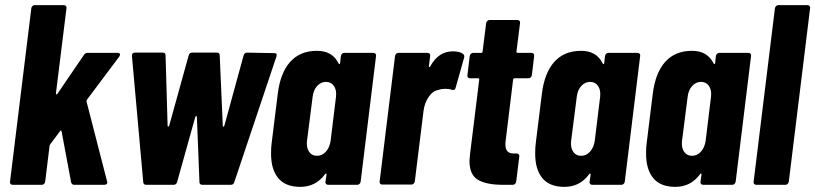

<svg xmlns="http://www.w3.org/2000/svg" viewBox="-20 -720 3176 748"><path d="M19 -12 102 -688Q103 -693 106.5 -696.5Q110 -700 115 -700H229Q234 -700 237 -696.5Q240 -693 239 -688L198 -357Q197 -353 199.5 -352.5Q202 -352 204 -355L307 -506Q311 -514 322 -514H439Q445 -514 447 -510Q449 -506 445 -500L319 -332Q317 -328 317 -325L397 -14L398 -10Q398 0 386 0H269Q260 0 257 -10L220 -208Q219 -211 217 -211.5Q215 -212 214 -209L175 -157Q173 -153 173 -151L156 -12Q155 -7 151.5 -3.5Q148 0 143 0H29Q24 0 21 -3.5Q18 -7 19 -12Z M538 -11 494 -502V-504Q494 -515 506 -515H614Q625 -515 625 -504L633 -230Q633 -227 635.5 -227Q638 -227 639 -230L715 -504Q718 -515 729 -515H825Q836 -515 836 -504L848 -229Q849 -226 851 -226.5Q853 -227 854 -230L929 -504Q932 -515 943 -515L1049 -513Q1061 -513 1057 -500L893 -11Q890 0 879 0H769Q757 0 757 -11L747 -265Q746 -268 744.5 -268Q743 -268 741 -265L670 -11Q667 0 656 0H549Q544 0 541 -3Q538 -6 538 -11Z M1321 -514H1435Q1440 -514 1443 -510.5Q1446 -507 1445 -502L1385 -12Q1384 -7 1380.5 -3.5Q1377 0 1372 0H1258Q1253 0 1250 -3.5Q1247 -7 1248 -12L1252 -40Q1252 -44 1250 -44Q1248 -44 1246 -41Q1210 8 1150 8Q1092 8 1064 -26Q1036 -60 1036 -121Q1036 -146 1038 -160L1062 -354Q1072 -436 1110.5 -479Q1149 -522 1215 -522Q1275 -522 1299 -473Q1301 -470 1302.5 -470Q1304 -470 1305 -474L1308 -502Q1309 -507 1312.5 -510.5Q1316 -514 1321 -514ZM1268 -171 1289 -343Q1292 -369 1281 -385Q1270 -401 1250 -401Q1230 -401 1215.5 -385Q1201 -369 1198 -343L1176 -171Q1173 -145 1184 -129Q1195 -113 1215 -113Q1235 -113 1249.5 -129Q1264 -145 1268 -171Z M1784 -510Q1791 -504 1788 -495L1755 -378Q1753 -367 1740 -370Q1731 -374 1715 -374Q1700 -374 1689 -370Q1666 -366 1650 -342.5Q1634 -319 1630 -288L1596 -13Q1595 -8 1591.5 -4.5Q1588 -1 1583 -1H1469Q1464 -1 1461 -4.5Q1458 -8 1459 -13L1519 -502Q1520 -507 1523.5 -510.5Q1527 -514 1532 -514H1646Q1651 -514 1654 -510.5Q1657 -507 1656 -502L1651 -463Q1650 -459 1652 -458.5Q1654 -458 1656 -461Q1688 -520 1744 -520Q1771 -520 1784 -510Z M2039 -415H1984Q1982 -415 1980.5 -413.5Q1979 -412 1979 -410L1950 -172Q1949 -167 1949 -158Q1949 -137 1958.5 -129Q1968 -121 1986 -122H1993Q1998 -122 2001 -118.5Q2004 -115 2003 -110L1991 -12Q1990 -7 1986.5 -3.5Q1983 0 1978 0H1939Q1875 0 1842 -19.5Q1809 -39 1809 -93Q1809 -100 1811 -118L1847 -410Q1847 -415 1843 -415H1811Q1806 -415 1803 -418.5Q1800 -422 1801 -427L1810 -502Q1811 -507 1814.5 -510.5Q1818 -514 1823 -514H1855Q1860 -514 1860 -519L1874 -630Q1875 -635 1878.5 -638.5Q1882 -642 1887 -642H1996Q2001 -642 2004 -638.5Q2007 -635 2006 -630L1992 -519Q1992 -514 1997 -514H2051Q2056 -514 2059 -510.5Q2062 -507 2061 -502L2052 -427Q2051 -422 2047.5 -418.5Q2044 -415 2039 -415Z M2350 -514H2464Q2469 -514 2472 -510.5Q2475 -507 2474 -502L2414 -12Q2413 -7 2409.5 -3.5Q2406 0 2401 0H2287Q2282 0 2279 -3.5Q2276 -7 2277 -12L2281 -40Q2281 -44 2279 -44Q2277 -44 2275 -41Q2239 8 2179 8Q2121 8 2093 -26Q2065 -60 2065 -121Q2065 -146 2067 -160L2091 -354Q2101 -436 2139.5 -479Q2178 -522 2244 -522Q2304 -522 2328 -473Q2330 -470 2331.5 -470Q2333 -470 2334 -474L2337 -502Q2338 -507 2341.5 -510.5Q2345 -514 2350 -514ZM2297 -171 2318 -343Q2321 -369 2310 -385Q2299 -401 2279 -401Q2259 -401 2244.5 -385Q2230 -369 2227 -343L2205 -171Q2202 -145 2213 -129Q2224 -113 2244 -113Q2264 -113 2278.5 -129Q2293 -145 2297 -171Z M2782 -514H2896Q2901 -514 2904 -510.5Q2907 -507 2906 -502L2846 -12Q2845 -7 2841.5 -3.5Q2838 0 2833 0H2719Q2714 0 2711 -3.5Q2708 -7 2709 -12L2713 -40Q2713 -44 2711 -44Q2709 -44 2707 -41Q2671 8 2611 8Q2553 8 2525 -26Q2497 -60 2497 -121Q2497 -146 2499 -160L2523 -354Q2533 -436 2571.5 -479Q2610 -522 2676 -522Q2736 -522 2760 -473Q2762 -470 2763.5 -470Q2765 -470 2766 -474L2769 -502Q2770 -507 2773.5 -510.5Q2777 -514 2782 -514ZM2729 -171 2750 -343Q2753 -369 2742 -385Q2731 -401 2711 -401Q2691 -401 2676.5 -385Q2662 -369 2659 -343L2637 -171Q2634 -145 2645 -129Q2656 -113 2676 -113Q2696 -113 2710.5 -129Q2725 -145 2729 -171Z M2916 -12 2999 -688Q3000 -693 3003.5 -696.5Q3007 -700 3012 -700H3126Q3131 -700 3134 -696.5Q3137 -693 3136 -688L3053 -12Q3052 -7 3048.5 -3.5Q3045 0 3040 0H2926Q2921 0 2918 -3.5Q2915 -7 2916 -12Z"/></svg>

Font: Barlow Condensed
Style: Bold Italic
Weight: 700
Width: 3
Italic angle: -7°
Designer: Jeremy Tribby
Foundry: Tribby Type
Version: Version 1.408